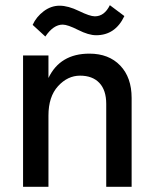

<svg xmlns="http://www.w3.org/2000/svg" viewBox="-20 -721 591 741"><path d="M222 -626Q186 -626 155 -580L106 -625Q120 -656 148.5 -677.5Q177 -699 210 -699Q243 -699 285 -678.5Q327 -658 346 -658Q383 -658 404 -701L460 -659Q425 -585 351 -585Q322 -585 281.5 -605.5Q241 -626 222 -626ZM488 0H390V-320Q390 -373 363.5 -401Q337 -429 289 -429Q241 -429 204 -388.5Q167 -348 167 -275V0H69V-507H167V-420Q212 -514 325 -514Q400 -514 444 -468Q488 -422 488 -343Z"/></svg>

Font: Hind Jalandhar Medium
Style: Regular
Weight: 500
Designer: Namrata Goyal
Foundry: Indian Type Foundry
Version: Version 0.702;PS 1.0;hotconv 1.0.81;makeotf.lib2.5.63406